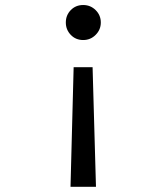

<svg xmlns="http://www.w3.org/2000/svg" viewBox="-20 -531 655 754"><path d="M306.7 -511.3Q335.4 -511.3 355.6 -491.3Q375.9 -471.3 375.9 -442.6Q375.9 -414.4 355.6 -394.1Q335.4 -373.8 306.7 -373.8Q277.4 -373.8 257.9 -394.1Q238.5 -414.4 238.5 -442.6Q238.5 -471.3 257.9 -491.3Q277.4 -511.3 306.7 -511.3ZM343.6 -267.2 356.9 202.6H256.9L269.2 -267.2Z"/></svg>

Font: FiraCode Nerd Font
Style: Regular
Weight: 400
Designer: Carrois Corporate, Edenspiekermann AG, Nikita Prokopov
Foundry: Carrois Corporate, Edenspiekermann AG, Nikita Prokopov
Version: Version 6.002;Nerd Fonts 2.1.0